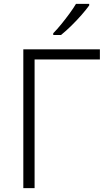

<svg xmlns="http://www.w3.org/2000/svg" viewBox="-20 -968 547 988"><path d="M494 -714V-662H158V0H100V-714ZM439 -940Q424 -919 399.5 -891Q375 -863 347 -835.5Q319 -808 294 -788H254V-797Q273 -816 295 -843Q317 -870 337.5 -898Q358 -926 371 -948H439Z"/></svg>

Font: RS Noto Sans Light
Style: Regular
Weight: 300
Designer: Monotype Design Team
Foundry: Monotype Imaging Inc.
Version: Version 3.10